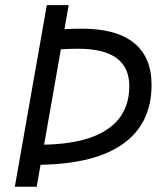

<svg xmlns="http://www.w3.org/2000/svg" viewBox="-20 -713 626 733"><path d="M36.6 0 158.7 -693.4H242.2L226.1 -601.6Q257.3 -603.5 293.5 -603.5Q424.3 -603.5 491.5 -549.1Q558.6 -494.6 558.6 -389.2Q558.6 -242.2 451.2 -164.8Q343.8 -87.4 134.8 -84L120.1 0ZM148.4 -160.6Q308.6 -163.6 391.1 -220.2Q473.6 -276.9 473.6 -384.3Q473.6 -526.9 278.8 -526.9Q243.7 -526.9 212.4 -524.9Z"/></svg>

Font: Cascadia Code NF SemiLight
Style: Italic
Weight: 350
Italic angle: -10°
Monospace: yes
Designer: Aaron Bell
Foundry: Saja Typeworks
Version: Version 2404.023; ttfautohint (v1.8.4)